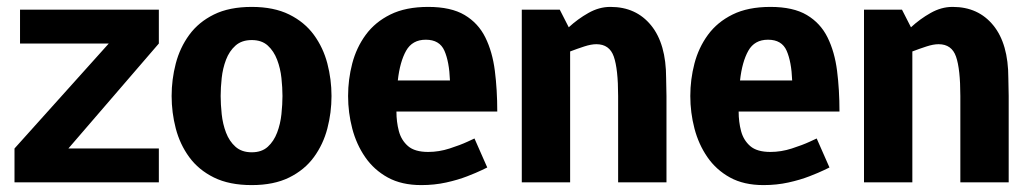

<svg xmlns="http://www.w3.org/2000/svg" viewBox="-20 -528 2989 556"><path d="M440 -500V-402L178 -98H440V0H22V-98L295 -402H38V-500Z M477 -250Q477 -298 489 -344Q501 -390 528 -427Q555 -464 599.5 -486Q644 -508 709 -508Q773 -508 817.5 -486Q862 -464 889 -427Q916 -390 928 -344Q940 -298 940 -250Q940 -202 928 -156Q916 -110 889 -73Q862 -36 817.5 -14Q773 8 709 8Q644 8 599.5 -14Q555 -36 528 -73Q501 -110 489 -156Q477 -202 477 -250ZM619 -250Q619 -226 622 -197.5Q625 -169 634.5 -144Q644 -119 662 -103Q680 -87 709 -87Q738 -87 755.5 -103Q773 -119 782.5 -144Q792 -169 795 -197.5Q798 -226 798 -250Q798 -274 795 -302Q792 -330 782.5 -355Q773 -380 755.5 -396Q738 -412 709 -412Q680 -412 662 -396Q644 -380 634.5 -355Q625 -330 622 -302Q619 -274 619 -250Z M1200 8Q1143 8 1103 -14Q1063 -36 1037.5 -73Q1012 -110 1000 -156Q988 -202 988 -250Q988 -298 1000 -344Q1012 -390 1039 -427Q1066 -464 1110.5 -486Q1155 -508 1220 -508Q1286 -508 1325.5 -484.5Q1365 -461 1385.5 -419.5Q1406 -378 1413 -323Q1420 -268 1420 -205H1128Q1128 -175 1135 -148.5Q1142 -122 1161.5 -105Q1181 -88 1220 -88Q1251 -88 1282 -98Q1313 -108 1333.5 -117.5Q1354 -127 1354 -127L1391 -43Q1391 -43 1375.5 -35.5Q1360 -28 1333 -17.5Q1306 -7 1272 0.5Q1238 8 1200 8ZM1213 -413Q1174 -413 1156 -381Q1138 -349 1132 -295H1283Q1281 -349 1267 -381Q1253 -413 1213 -413Z M1910 0H1770V-250Q1770 -328 1757.5 -364Q1745 -400 1707 -400Q1692 -400 1672 -393.5Q1652 -387 1631 -379V0H1491V-500H1601L1627 -449Q1653 -473 1684 -490.5Q1715 -508 1747 -508H1748Q1822 -508 1865.5 -454.5Q1909 -401 1909 -302L1910 -250Z M2191 8Q2134 8 2094 -14Q2054 -36 2028.5 -73Q2003 -110 1991 -156Q1979 -202 1979 -250Q1979 -298 1991 -344Q2003 -390 2030 -427Q2057 -464 2101.5 -486Q2146 -508 2211 -508Q2277 -508 2316.5 -484.5Q2356 -461 2376.5 -419.5Q2397 -378 2404 -323Q2411 -268 2411 -205H2119Q2119 -175 2126 -148.5Q2133 -122 2152.5 -105Q2172 -88 2211 -88Q2242 -88 2273 -98Q2304 -108 2324.5 -117.5Q2345 -127 2345 -127L2382 -43Q2382 -43 2366.5 -35.5Q2351 -28 2324 -17.5Q2297 -7 2263 0.5Q2229 8 2191 8ZM2204 -413Q2165 -413 2147 -381Q2129 -349 2123 -295H2274Q2272 -349 2258 -381Q2244 -413 2204 -413Z M2901 0H2761V-250Q2761 -328 2748.5 -364Q2736 -400 2698 -400Q2683 -400 2663 -393.5Q2643 -387 2622 -379V0H2482V-500H2592L2618 -449Q2644 -473 2675 -490.5Q2706 -508 2738 -508H2739Q2813 -508 2856.5 -454.5Q2900 -401 2900 -302L2901 -250Z"/></svg>

Font: Epunda Sans
Style: Bold
Weight: 700
Designer: Simon Atzbach
Foundry: typofactur
Version: Version 2.204; ttfautohint (v1.8.4.7-5d5b)